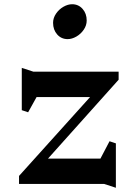

<svg xmlns="http://www.w3.org/2000/svg" viewBox="-20 -870 651 908"><path d="M455 -120 498 -202 528 -192V18L473 0H70V-38L406 -411H153L113 -339L83 -349V-549L138 -531H541V-493L207 -120ZM390 -773Q390 -750 376 -729.5Q362 -709 341 -697Q320 -685 300 -685Q270 -685 250.5 -707Q231 -729 231 -762Q231 -785 245 -805.5Q259 -826 280 -838Q301 -850 321 -850Q351 -850 370.5 -828Q390 -806 390 -773Z"/></svg>

Font: Inknut
Style: Antiqua
Weight: 400
Designer: Claus Eggers Srensen
Foundry: Claus Eggers Srensen
Version: Version 1.000; ttfautohint (v1.2) -l 7 -r 28 -G 50 -x 13 -D 